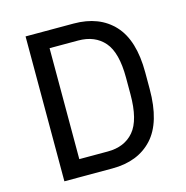

<svg xmlns="http://www.w3.org/2000/svg" viewBox="-104 -798 868 896"><g transform="rotate(-15 330.0 -350.0)"><path d="M98 -700H330Q454 -700 524 -624.5Q594 -549 594 -393V-313Q594 -152 524 -76Q454 0 330 0H98ZM330 -82Q411 -82 456 -135Q501 -188 501 -313V-393Q501 -514 456 -566Q411 -618 330 -618H192V-82Z"/></g></svg>

Font: Golos UI VF
Style: Regular
Weight: 400
Designer: A.Korolkova, Vitaly Kuzmin
Foundry: ParaType Ltd
Version: Version 2.000